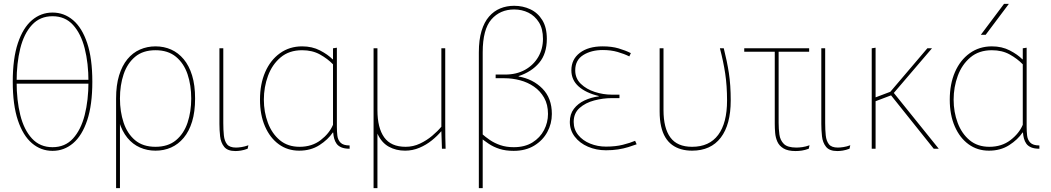

<svg xmlns="http://www.w3.org/2000/svg" viewBox="-20 -770 5441 994"><path d="M252 11Q192 11 145.5 -28.5Q99 -68 72.5 -147.5Q46 -227 46 -347Q46 -467 72.5 -546.5Q99 -626 145.5 -665.5Q192 -705 252 -705Q312 -705 358.5 -665.5Q405 -626 431.5 -546.5Q458 -467 458 -347Q458 -227 431.5 -147.5Q405 -68 358.5 -28.5Q312 11 252 11ZM252 -8Q317 -8 358 -53Q399 -98 418.5 -174.5Q438 -251 438 -347Q438 -443 418.5 -519.5Q399 -596 358 -641Q317 -686 252 -686Q187 -686 145.5 -641Q104 -596 85 -519.5Q66 -443 66 -347Q66 -251 85 -174.5Q104 -98 145.5 -53Q187 -8 252 -8ZM55 -357H451V-337H55Z M785 10Q742 10 704.5 -6.5Q667 -23 639.5 -56.5Q612 -90 596.5 -140.5Q581 -191 581 -260Q581 -329 596.5 -379.5Q612 -430 639.5 -463.5Q667 -497 704.5 -513.5Q742 -530 785 -530Q829 -530 866 -513.5Q903 -497 931 -463.5Q959 -430 974.5 -379.5Q990 -329 990 -260Q990 -191 974.5 -140.5Q959 -90 931 -56.5Q903 -23 866 -6.5Q829 10 785 10ZM581 204V-260H601V204ZM785 -10Q850 -10 891 -44Q932 -78 951 -135Q970 -192 970 -260Q970 -329 951 -385.5Q932 -442 891 -476Q850 -510 785 -510Q720 -510 679.5 -476Q639 -442 620 -385.5Q601 -329 601 -260Q601 -192 620 -135Q639 -78 679.5 -44Q720 -10 785 -10Z M1262 0Q1243 7 1227.5 9.5Q1212 12 1199 12Q1158 12 1140.5 -10Q1123 -32 1119.5 -64.5Q1116 -97 1116 -128V-520H1136V-133Q1136 -98 1139 -69Q1142 -40 1155.5 -23Q1169 -6 1202 -6Q1213 -6 1230 -8.5Q1247 -11 1266 -18Z M1529 10Q1469 10 1423.5 -23Q1378 -56 1352 -115.5Q1326 -175 1326 -254Q1326 -335 1353 -397Q1380 -459 1429.5 -494.5Q1479 -530 1544 -530Q1596 -530 1636.5 -509Q1677 -488 1702 -463H1704V-520L1724 -523V-113Q1724 -90 1726.5 -68Q1729 -46 1743 -31.5Q1757 -17 1790 -17V0Q1764 0 1747.5 -7Q1731 -14 1722.5 -26Q1714 -38 1710 -53Q1706 -68 1705 -84H1703Q1678 -47 1633.5 -18.5Q1589 10 1529 10ZM1531 -10Q1595 -10 1640 -44.5Q1685 -79 1704 -124V-437Q1676 -466 1636.5 -488Q1597 -510 1544 -510Q1477 -510 1433 -473Q1389 -436 1367.5 -377.5Q1346 -319 1346 -254Q1346 -190 1367 -134Q1388 -78 1429 -44Q1470 -10 1531 -10Z M2077 10Q2030 10 1993 -10.5Q1956 -31 1935 -76Q1914 -121 1914 -193V-520H1934V-200Q1934 -108 1969 -59Q2004 -10 2080 -10Q2119 -10 2154 -26.5Q2189 -43 2217.5 -67Q2246 -91 2265 -114V-520H2285V-120Q2285 -84 2285.5 -56Q2286 -28 2287 0H2268L2265 -90H2264Q2245 -67 2216 -43.5Q2187 -20 2151.5 -5Q2116 10 2077 10ZM1914 204V-263H1934V204Z M2459 204V-499Q2459 -564 2473 -610Q2487 -656 2512 -684.5Q2537 -713 2570 -726.5Q2603 -740 2642 -740Q2687 -740 2725.5 -722Q2764 -704 2787.5 -666Q2811 -628 2811 -569Q2811 -492 2771.5 -445Q2732 -398 2665 -376V-374Q2739 -361 2788 -311.5Q2837 -262 2837 -180Q2837 -130 2813.5 -86.5Q2790 -43 2745.5 -16Q2701 11 2639 11Q2598 11 2566.5 1Q2535 -9 2510.5 -25.5Q2486 -42 2465 -59L2474 -78Q2493 -61 2516.5 -45Q2540 -29 2570.5 -18.5Q2601 -8 2640 -8Q2697 -8 2736.5 -32.5Q2776 -57 2796.5 -96.5Q2817 -136 2817 -180Q2817 -229 2797 -264Q2777 -299 2744.5 -321.5Q2712 -344 2672 -354.5Q2632 -365 2592 -365H2546V-384H2595Q2654 -384 2698 -408.5Q2742 -433 2766.5 -475Q2791 -517 2791 -569Q2791 -621 2770 -654.5Q2749 -688 2715.5 -704.5Q2682 -721 2642 -721Q2569 -721 2524 -669.5Q2479 -618 2479 -499V204Z M3117 8Q3067 8 3024 -10.5Q2981 -29 2955.5 -62.5Q2930 -96 2930 -139Q2930 -179 2951 -206.5Q2972 -234 3006 -250Q3040 -266 3080 -271V-273Q3013 -289 2975.5 -322.5Q2938 -356 2938 -406Q2938 -463 2982 -496.5Q3026 -530 3100 -530Q3147 -530 3182.5 -519.5Q3218 -509 3246 -495L3238 -478Q3212 -491 3177.5 -501Q3143 -511 3101 -511Q3041 -511 2999.5 -485Q2958 -459 2958 -406Q2958 -364 2987 -336Q3016 -308 3059.5 -294Q3103 -280 3146 -280H3187V-262H3146Q3102 -262 3056.5 -250Q3011 -238 2980.5 -211Q2950 -184 2950 -139Q2950 -100 2973.5 -71Q2997 -42 3035.5 -26.5Q3074 -11 3117 -11Q3167 -11 3204.5 -20.5Q3242 -30 3268 -41L3276 -23Q3257 -16 3233 -8.5Q3209 -1 3180 3.5Q3151 8 3117 8Z M3563 10Q3660 10 3711.5 -57.5Q3763 -125 3763 -250Q3763 -330 3753.5 -391.5Q3744 -453 3727 -520H3707Q3725 -452 3734.5 -389Q3744 -326 3744 -250Q3744 -133 3698 -71.5Q3652 -10 3563 -10Q3486 -10 3450.5 -58.5Q3415 -107 3415 -200V-520H3395V-193Q3395 -150 3402.5 -116.5Q3410 -83 3424.5 -59Q3439 -35 3459.5 -20Q3480 -5 3506 2.5Q3532 10 3563 10Z M4099 12Q4059 12 4036.5 -1.5Q4014 -15 4004.5 -36.5Q3995 -58 3993 -82.5Q3991 -107 3991 -129V-520H4011V-134Q4011 -103 4015 -73.5Q4019 -44 4038 -25Q4057 -6 4103 -6Q4117 -6 4134.5 -8.5Q4152 -11 4171 -18L4167 0Q4148 7 4131.5 9.5Q4115 12 4099 12ZM3833 -502V-520H4169V-502Z M4378 0Q4359 7 4343.5 9.5Q4328 12 4315 12Q4274 12 4256.5 -10Q4239 -32 4235.5 -64.5Q4232 -97 4232 -128V-520H4252V-133Q4252 -98 4255 -69Q4258 -40 4271.5 -23Q4285 -6 4318 -6Q4329 -6 4346 -8.5Q4363 -11 4382 -18Z M4493 -520 4513 -523V-266L4595 -297L4581 -285L4781 -520H4805L4599 -279L4600 -298L4840 0H4814L4587 -284L4600 -279L4513 -246V0H4493Z M5100 10Q5040 10 4994.5 -23Q4949 -56 4923 -115.5Q4897 -175 4897 -254Q4897 -335 4924 -397Q4951 -459 5000.5 -494.5Q5050 -530 5115 -530Q5167 -530 5207.5 -509Q5248 -488 5273 -463H5275V-520L5295 -523V-113Q5295 -90 5297.5 -68Q5300 -46 5314 -31.5Q5328 -17 5361 -17V0Q5335 0 5318.5 -7Q5302 -14 5293.5 -26Q5285 -38 5281 -53Q5277 -68 5276 -84H5274Q5249 -47 5204.5 -18.5Q5160 10 5100 10ZM5102 -10Q5166 -10 5211 -44.5Q5256 -79 5275 -124V-437Q5247 -466 5207.5 -488Q5168 -510 5115 -510Q5048 -510 5004 -473Q4960 -436 4938.5 -377.5Q4917 -319 4917 -254Q4917 -190 4938 -134Q4959 -78 5000 -44Q5041 -10 5102 -10ZM5058 -590 5178 -750H5203L5083 -590Z"/></svg>

Font: Murecho Thin
Style: Regular
Weight: 100
Designer: Neil Summerour
Foundry: Positype
Version: Version 1.010